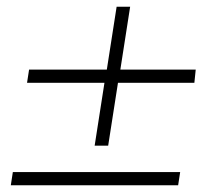

<svg xmlns="http://www.w3.org/2000/svg" viewBox="-20 -548 640 568"><path d="M260 -117 289 -303H60L66 -342H296L325 -528H365L336 -342H559L555 -303H329L300 -117ZM12 0 18 -39H513L507 0Z"/></svg>

Font: Mulish ExtraLight
Style: Italic
Weight: 200
Italic angle: -9°
Designer: Vernon Adams
Foundry: Vernon Adams
Version: Version 3.603